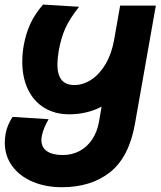

<svg xmlns="http://www.w3.org/2000/svg" viewBox="-44 -574 688 823"><path d="M-23.5 36.5Q-23.5 22.5 -20 -0.5Q-13 -38.5 10 -73L164.5 -63Q142 -25.5 135 10Q133.5 19 133.5 26.5Q133.5 57.5 157 74Q180.5 90.5 225 90.5Q265 90.5 297.5 73Q330 55.5 351.2 23.5Q372.5 -8.5 380 -50.5L391.5 -117Q362 -101 326.2 -92.5Q290.5 -84 253 -84Q191.5 -84 146 -111.8Q100.5 -139.5 76 -190.5Q51.5 -241.5 51.5 -309.5Q51.5 -345 58 -381Q67 -430 86 -471.8Q105 -513.5 140.5 -554.5L295 -545Q255 -494.5 236.2 -453Q217.5 -411.5 207.5 -355Q202 -321 202 -298Q202 -253.5 220 -231.5Q238 -209.5 275 -209.5Q312.5 -209.5 347.8 -232.8Q383 -256 408.8 -299.8Q434.5 -343.5 445 -402.5L471 -550H624L534.5 -43.5Q509.5 99 428.2 163.8Q347 228.5 221 228.5Q152 228.5 96.2 205Q40.5 181.5 8.5 138Q-23.5 94.5 -23.5 36.5Z"/></svg>

Font: JuliaMono Black
Style: Italic
Weight: 900
Italic angle: -9°
Monospace: yes
Designer: cormullion
Foundry: corm
Version: Version 0.057; ttfautohint (v1.8.4)